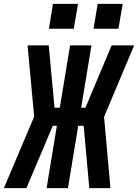

<svg xmlns="http://www.w3.org/2000/svg" viewBox="-51 -969 711 989"><path d="M518 0H409L380 -321H352L299 0H189L242 -321H221L85 0H-31L125 -368L91 -735H200L230 -414H257L310 -735H420L367 -414H389L524 -735H640L485 -367ZM559 -821H431L452 -949H581ZM201 -821 222 -949H351L329 -821Z"/></svg>

Font: Iosevka SS04 Extended
Style: Bold Italic
Weight: 700
Width: 7
Italic angle: -9°
Monospace: yes
Designer: Belleve Invis
Foundry: Belleve Invis
Version: Version 19.0.0; ttfautohint (v1.8.4)